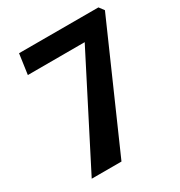

<svg xmlns="http://www.w3.org/2000/svg" viewBox="-176 -868 926 989"><g transform="rotate(-30 287.5 -373.5)"><path d="M259.2 0 82.2 0 402.6 -627.3 64.3 -627 81.3 -747H553.4L575.2 -717.7Z"/></g></svg>

Font: Merriweather Sans Variable Regular
Style: Italic
Weight: 300
Italic angle: -8°
Designer: Eben Sorkin
Foundry: Eben Sorkin
Version: Version 2.001